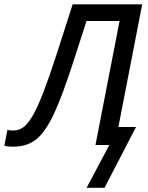

<svg xmlns="http://www.w3.org/2000/svg" viewBox="-73 -679 693 899"><path d="M486.8 -580.6H332L278.8 -415.5Q220.7 -233.4 179.9 -146.7Q139.2 -60.1 96.2 -26.1Q53.2 7.8 -11.7 7.8Q-40 7.8 -52.7 2.9L-38.1 -71.3Q-28.8 -67.9 -11.7 -67.9Q18.1 -67.9 39.6 -85.7Q61 -103.5 82.5 -141.4Q104 -179.2 131.1 -249.8Q158.2 -320.3 191.9 -424.3L267.1 -658.7H592.8L481.4 -84.5H564L416.5 200.2H332.5L439 0H374Z"/></svg>

Font: Liberation Mono
Style: Italic
Weight: 400
Italic angle: -12°
Monospace: yes
Designer: Steve Matteson
Foundry: Ascender Corporation
Version: Version 2.1.5